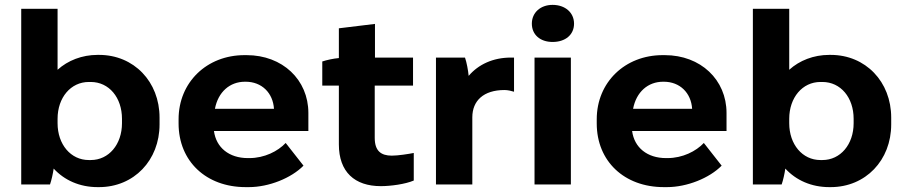

<svg xmlns="http://www.w3.org/2000/svg" viewBox="-20 -756 3712 787"><path d="M380 11H386C529 11 634 -99 634 -246V-274C634 -421 529 -531 386 -531H380C316 -531 258 -508 216 -470V-720H67V0H185C191 -17 197 -44 200 -65C244 -17 307 11 380 11ZM344 -100C270 -100 216 -164 216 -251V-269C216 -356 270 -420 344 -420H352C427 -420 480 -356 480 -269V-251C480 -164 426 -100 352 -100Z M987 11H1000C1082 11 1174 -26 1224 -77L1151 -170C1119 -136 1064 -108 1002 -108H996C919 -108 866 -151 857 -219H1244V-293C1244 -429 1138 -530 991 -530H982C828 -530 712 -419 712 -267V-250C712 -95 825 11 987 11ZM861 -310C874 -379 922 -421 984 -421H987C1053 -421 1099 -375 1103 -310Z M1541 7C1581 7 1641 -1 1676 -16V-129C1656 -125 1612 -118 1586 -118C1541 -118 1516 -138 1516 -191V-405H1673V-520H1517V-658L1369 -640V-518C1346 -516 1319 -510 1301 -504V-405H1369V-164C1369 -51 1434 7 1541 7Z M1767 0H1916V-275C1916 -343 1962 -387 2048 -387C2062 -387 2077 -383 2087 -380V-520H2074C2001 -520 1941 -492 1901 -445C1899 -467 1893 -500 1886 -520H1767Z M2245 -584C2298 -584 2333 -614 2333 -659C2333 -704 2297 -736 2245 -736C2195 -736 2160 -704 2160 -659C2160 -614 2194 -584 2245 -584ZM2171 0H2320V-520H2171Z M2701 11H2714C2796 11 2888 -26 2938 -77L2865 -170C2833 -136 2778 -108 2716 -108H2710C2633 -108 2580 -151 2571 -219H2958V-293C2958 -429 2852 -530 2705 -530H2696C2542 -530 2426 -419 2426 -267V-250C2426 -95 2539 11 2701 11ZM2575 -310C2588 -379 2636 -421 2698 -421H2701C2767 -421 2813 -375 2817 -310Z M3379 11H3385C3528 11 3633 -99 3633 -246V-274C3633 -421 3528 -531 3385 -531H3379C3315 -531 3257 -508 3215 -470V-720H3066V0H3184C3190 -17 3196 -44 3199 -65C3243 -17 3306 11 3379 11ZM3343 -100C3269 -100 3215 -164 3215 -251V-269C3215 -356 3269 -420 3343 -420H3351C3426 -420 3479 -356 3479 -269V-251C3479 -164 3425 -100 3351 -100Z"/></svg>

Font: Fixel Display Bold
Style: Bold
Weight: 700
Designer: AlfaBravo + MacPaw
Foundry: Kyrylo Tkachov, Marchela Mozhyna, Serhii Makarenko, Maria Weinstein, Zakhar Kryvoshyya
Version: Version 1.211